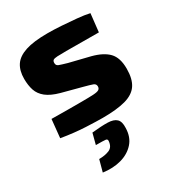

<svg xmlns="http://www.w3.org/2000/svg" viewBox="-183 -622 910 993"><g transform="rotate(-30 271.5 -126.0)"><path d="M252 -511Q291 -511 335.5 -508Q380 -505 423 -501Q466 -497 497 -490L485 -382Q436 -382 386.5 -382.5Q337 -383 291 -383Q255 -383 237 -382Q219 -381 212.5 -376.5Q206 -372 206 -360Q206 -345 219 -340Q232 -335 267 -325L389 -295Q454 -278 485 -245.5Q516 -213 516 -148Q516 -86 492.5 -51.5Q469 -17 417 -3Q365 11 282 11Q248 11 182 8Q116 5 38 -8L49 -117Q64 -117 92.5 -116.5Q121 -116 156 -116Q191 -116 225 -116Q274 -116 299 -117.5Q324 -119 332.5 -125Q341 -131 341 -143Q341 -158 326 -163.5Q311 -169 273 -179L156 -210Q105 -224 77.5 -246Q50 -268 40 -298Q30 -328 30 -367Q30 -416 51 -447.5Q72 -479 120.5 -495Q169 -511 252 -511ZM197 50Q255 44 291 45Q327 46 343.5 62Q360 78 358 115Q357 169 326.5 203Q296 237 247.5 250.5Q199 264 140 256L159 186Q194 186 219.5 175.5Q245 165 248 131Q250 118 237.5 116.5Q225 115 180 115Z"/></g></svg>

Font: Exo 2 ExtraBold
Style: Regular
Weight: 800
Designer: Natanael Gama
Foundry: Natanael Gama
Version: Version 2.010